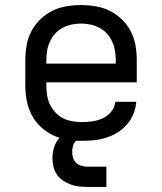

<svg xmlns="http://www.w3.org/2000/svg" viewBox="-20 -548 640 758"><path d="M302 8Q273 8 243.5 3Q214 -2 187.5 -15Q161 -28 139.5 -48.5Q118 -69 104.5 -95.5Q91 -122 85.5 -151Q80 -180 80 -210V-310Q80 -339 85 -368.5Q90 -398 103.5 -424Q117 -450 138.5 -471Q160 -492 186 -505Q212 -518 241.5 -523Q271 -528 300 -528Q329 -528 358.5 -523Q388 -518 414 -505Q440 -492 461.5 -471Q483 -450 496.5 -424Q510 -398 515 -368.5Q520 -339 520 -310V-223H163V-210Q163 -191 166 -172Q169 -153 177 -136Q185 -119 198.5 -104.5Q212 -90 228.5 -81.5Q245 -73 264 -69.5Q283 -66 302 -66Q324 -66 345 -69Q366 -72 385.5 -81Q405 -90 419 -107Q433 -124 435 -146H518Q516 -121 506.5 -98Q497 -75 481 -56.5Q465 -38 444 -25Q423 -12 399.5 -4.5Q376 3 351.5 5.5Q327 8 302 8ZM163 -297H437V-310Q437 -329 434 -347.5Q431 -366 423 -383.5Q415 -401 402.5 -415Q390 -429 373 -438Q356 -447 337.5 -451Q319 -455 300 -455Q281 -455 262.5 -451Q244 -447 227 -438Q210 -429 197.5 -415Q185 -401 177 -383.5Q169 -366 166 -347.5Q163 -329 163 -310ZM325 190Q308 190 291 188Q274 186 258 180Q242 174 228 164.5Q214 155 204.5 141Q195 127 191 110Q187 93 187 76Q187 54 194 32Q201 10 217.5 -6Q234 -22 256 -28.5Q278 -35 300 -35V0Q291 0 283.5 5.5Q276 11 272 18.5Q268 26 266.5 35Q265 44 265 53Q265 65 269 76.5Q273 88 281.5 95.5Q290 103 301.5 106.5Q313 110 325 110H400V190Z"/></svg>

Font: Iosevka Meiseki Sans
Style: Regular
Weight: 400
Monospace: yes
Designer: Belleve Invis
Foundry: Belleve Invis
Version: Version 11.2.6; ttfautohint (v1.8.4)